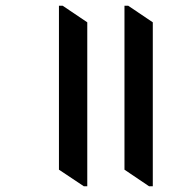

<svg xmlns="http://www.w3.org/2000/svg" viewBox="-20 -644 649 671"><path d="M273 7H285V-566L199 -624H186V-51ZM501 7H514V-566L428 -624H415V-51Z"/></svg>

Font: Noto Serif Devanagari SemiBold
Style: Regular
Weight: 600
Designer: Universal Thirst, Indian Type Foundry and the Monotype Design Team
Foundry: Monotype Imaging Inc.
Version: Version 2.004